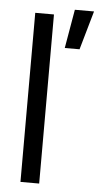

<svg xmlns="http://www.w3.org/2000/svg" viewBox="-54 -794 427 828"><g transform="rotate(5 159.5 -380.0)"><path d="M148 -732H67V0H148ZM319 -760H236L207 -592H271Z"/></g></svg>

Font: Geom Light
Style: Regular
Weight: 300
Version: Version 1.102